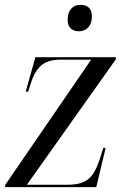

<svg xmlns="http://www.w3.org/2000/svg" viewBox="-25 -772 515 792"><path d="M300 -643C327 -643 354 -660 354 -705C354 -740 333 -752 307 -752C277 -752 254 -732 254 -690C254 -657 274 -643 300 -643ZM-5 0H372L411 -162H401L386 -114C361 -41 335 -10 253 -10H86L452 -526L454 -536H121L81 -394H91L100 -421C123 -499 157 -526 227 -526H351L-3 -10Z"/></svg>

Font: Noto Serif Display SemiCondensed
Style: Italic
Weight: 400
Width: 4
Italic angle: -12°
Designer: Monotype Design Team
Foundry: Monotype Imaging Inc.
Version: Version 2.009